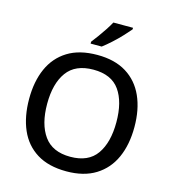

<svg xmlns="http://www.w3.org/2000/svg" viewBox="-134 -1051 1053 1171"><g transform="rotate(15 392.5 -465.5)"><path d="M725 -358Q725 -247 688 -164.5Q651 -82 577 -36Q503 10 393 10Q280 10 206 -36Q132 -82 96 -165Q60 -248 60 -359Q60 -469 96.5 -551Q133 -633 207 -679Q281 -725 394 -725Q504 -725 577.5 -679.5Q651 -634 688 -551.5Q725 -469 725 -358ZM174 -358Q174 -230 227 -156Q280 -82 393 -82Q507 -82 559 -156Q611 -230 611 -358Q611 -486 559.5 -559Q508 -632 394 -632Q280 -632 227 -559Q174 -486 174 -358ZM560 -931Q545 -913 518 -884Q491 -855 460 -827Q429 -799 405 -781H335V-793Q350 -812 369 -838Q388 -864 406 -891.5Q424 -919 436 -941H560Z"/></g></svg>

Font: Noto Sans Sinhala UI Medium
Style: Regular
Weight: 500
Designer: Jelle Bosma - Monotype Design Team
Foundry: Monotype Imaging Inc.
Version: Version 2.006; ttfautohint (v1.8.4.7-5d5b)